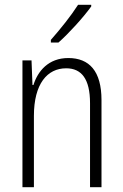

<svg xmlns="http://www.w3.org/2000/svg" viewBox="-20 -784 516 804"><path d="M362 -757V-764H307C276 -716 236 -666 193 -617V-606H225C269 -645 329 -711 362 -757ZM266 -541C183 -541 138 -486 120 -428H116L112 -531H74V0H122V-299C122 -433 178 -498 257 -498C321 -498 357 -454 357 -352V0H405V-365C405 -486 354 -541 266 -541Z"/></svg>

Font: Noto Sans Armenian Condensed ExtraLight
Style: Regular
Weight: 200
Width: 3
Designer: Monotype Design Team
Foundry: Monotype Imaging Inc.
Version: Version 2.008